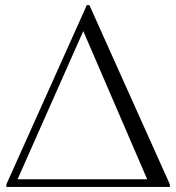

<svg xmlns="http://www.w3.org/2000/svg" viewBox="-20 -734 692 754"><path d="M647 -10C647 -10 331 -714 331 -714C331 -714 321 -714 321 -714C321 -714 5 -10 5 -10C5 -10 5 0 5 0C5 0 647 0 647 0C647 0 647 -10 647 -10ZM49 -30C49 -30 307 -612 307 -612C307 -612 558 -30 558 -30C558 -30 49 -30 49 -30Z"/></svg>

Font: Cinzel Utterance
Style: Regular
Weight: 500
Designer: Natanael Gama
Foundry: ""
Version: ""